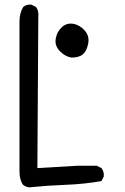

<svg xmlns="http://www.w3.org/2000/svg" viewBox="-20 -813 540 827"><path d="M105 -6Q90 -8 78 -18Q64 -41 64 -72.5Q64 -104 64 -721Q64 -756 80 -783Q94 -795 115 -793L135 -783Q148 -766 145 -740L141 -89L312 -99H397L417 -89Q429 -74 427 -53L417 -33Q343 -20 263.5 -17Q184 -14 105 -6ZM288 -565Q261 -569 238 -592.5Q215 -616 220 -646Q225 -676 246 -695.5Q267 -715 295 -710.5Q323 -706 344.5 -682Q366 -658 360 -626Q354 -594 337.5 -579.5Q321 -565 288 -565Z"/></svg>

Font: Kosefont JP
Style: Regular
Weight: 400
Designer: Nozomi Seto 瀬戸のぞみ
Version: Version 3.00;June 19, 2020